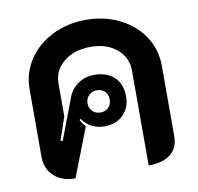

<svg xmlns="http://www.w3.org/2000/svg" viewBox="-71 -666 771 749"><g transform="rotate(-10 315.0 -292.0)"><path d="M53 -98V-364Q53 -428 87.5 -480.5Q122 -533 182.5 -563Q243 -593 316 -593Q389 -593 449 -563Q509 -533 543 -481Q577 -429 577 -364V-86Q577 -40 546.5 -15.5Q516 9 459 9V-367Q459 -419 419 -452.5Q379 -486 316 -486Q251 -486 209.5 -452.5Q168 -419 168 -367V-237L137 -146L145 -143L207 -306Q219 -338 247 -357Q275 -376 310 -376Q361 -376 390 -348Q419 -320 419 -271Q419 -227 390.5 -199Q362 -171 317 -171Q289 -171 266.5 -182.5Q244 -194 229 -216L224 -212Q232 -197 244 -184L169 9Q116 9 84.5 -20Q53 -49 53 -98ZM354 -271Q354 -291 342 -303Q330 -315 310 -315Q292 -315 279 -302.5Q266 -290 266 -271Q266 -252 278.5 -239.5Q291 -227 310 -227Q330 -227 342 -239.5Q354 -252 354 -271Z"/></g></svg>

Font: K2D
Style: Bold
Weight: 700
Designer: Katatrad Aksorn Co.,Ltd.
Foundry: Cadson Demak Co.,Ltd.
Version: Version 1.000; ttfautohint (v1.6)